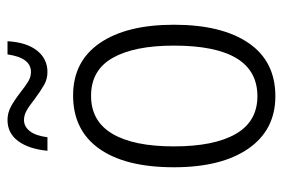

<svg xmlns="http://www.w3.org/2000/svg" viewBox="-144 -618 771 524"><g transform="rotate(-90 242.0 -355.5)"><path d="M242 10Q150 10 99 -63.5Q48 -137 48 -267Q48 -399 98.5 -470.5Q149 -542 244 -542Q337 -542 387 -469Q437 -396 437 -267Q437 -136 387 -63Q337 10 242 10ZM242 -39Q380 -39 380 -267Q380 -375 346.5 -434Q313 -493 243 -493Q174 -493 139.5 -435Q105 -377 105 -267Q105 -157 139 -98Q173 -39 242 -39ZM308 -612Q289 -612 273 -621Q257 -630 234 -647Q215 -662 202.5 -669Q190 -676 177 -676Q159 -676 146.5 -660Q134 -644 130 -612H93Q98 -663 119.5 -692Q141 -721 177 -721Q196 -721 213 -712Q230 -703 252 -686Q271 -671 283 -664Q295 -657 308 -657Q347 -657 356 -721H392Q389 -669 366.5 -640.5Q344 -612 308 -612Z"/></g></svg>

Font: Noto Sans Display Light Narrow
Style: Regular
Weight: 300
Width: 4
Designer: Monotype Design team
Foundry: Monotype Imaging Inc.
Version: Version 1.000